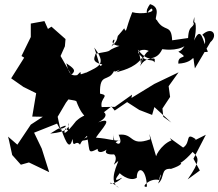

<svg xmlns="http://www.w3.org/2000/svg" viewBox="-20 -819 1056 929"><path d="M707 -145C606 -108 630 -176 554 -167C585 -102 523 -115 529 -172C522 -96 554 -150 559 -139C520 -138 516 -147 444 -153C470 -193 537 -258 455 -227C524 -261 487 -302 395 -276L423 -230L519 -304L535 -284L595 -325L654 -287L716 -263L727 -301L809 -226L770 -254L766 -294L803 -350L796 -402L844 -469L727 -413L616 -345L619 -361L536 -302L472 -301C462 -346 515 -356 464 -366C461 -472 505 -417 533 -478C527 -459 585 -501 543 -469C589 -482 646 -498 676 -553C649 -490 673 -509 647 -579C707 -500 735 -563 728 -517C714 -540 685 -510 648 -565C654 -587 741 -586 704 -521C736 -579 690 -609 658 -499C691 -557 734 -515 765 -581C780 -579 859 -568 898 -617C865 -598 869 -578 843 -569C904 -528 838 -561 843 -511C937 -516 907 -581 923 -488L998 -615C1037 -648 1007 -695 959 -651C998 -613 935 -556 986 -569C961 -616 955 -702 919 -623C933 -674 929 -739 912 -699C925 -740 906 -677 920 -737C924 -667 894 -713 890 -635C814 -624 813 -624 813 -624C809 -707 775 -659 738 -723C721 -725 766 -781 706 -799C681 -764 682 -744 734 -724C707 -770 674 -742 712 -778C740 -759 661 -748 620 -760C586 -675 593 -655 581 -682C543 -633 545 -651 581 -655C524 -650 572 -639 519 -594C564 -663 484 -604 558 -597C475 -567 548 -577 442 -559C442 -545 415 -521 475 -507C460 -488 464 -507 436 -589C497 -508 461 -499 396 -467C428 -464 354 -472 395 -467C327 -444 317 -449 301 -513C374 -464 322 -478 294 -409L355 -398L425 -369L379 -409L369 -471L336 -438L273 -548L294 -595L297 -630L229 -690L212 -679L195 -717L129 -705V-635L131 -644L84 -548L97 -540L34 -440L94 -398L155 -368L136 -255L187 -254L129 -216L64 -119L19 -158L24 -138L39 -69L81 -22L120 -33L218 14L182 -100L145 -177L256 -221L273 -189L259 -254L299 -322L311 -338C357 -329 329 -336 349 -330C391 -219 409 -288 348 -233C298 -169 282 -163 297 -198C329 -169 305 -198 313 -225C322 -173 220 -175 222 -172C329 -241 300 -196 275 -197C303 -116 318 -97 331 -147C335 -94 345 -147 367 -119C385 -156 375 -124 429 -156C395 -172 352 -110 401 -162C419 -74 397 -72 476 -110C442 -118 442 -59 496 -95C483 -77 503 -70 532 -72C560 -44 503 3 552 -40C555 -36 498 62 556 90C488 33 504 102 568 44C583 29 508 84 560 18C550 13 605 65 642 41C641 -13 687 -14 691 84C657 92 703 40 750 52C758 9 765 22 745 69C780 40 754 -6 808 -2C863 -20 859 -32 854 -30C805 -36 828 13 912 -84C943 -54 951 -42 888 49L947 6L916 -51L976 -167C881 -118 940 -152 928 -145C873 -183 906 -130 866 -105C803 -150 792 -160 810 -140C757 -119 723 -52 738 -54L703 -171Z"/></svg>

Font: Hussar Lance
Style: ExBdObl
Weight: 700
Foundry: Cannot Into Space Fonts, PlusOne Fonts
Version: Version 2.270